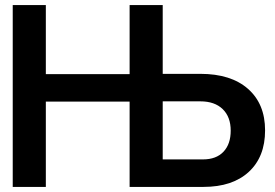

<svg xmlns="http://www.w3.org/2000/svg" viewBox="-20 -734 1081 754"><path d="M619 -714V-444H767Q887 -444 954 -385Q1021 -326 1021 -222Q1021 -118 957 -59Q893 0 779 0H489V-335H160V0H30V-714H160V-443H489V-714ZM777 -108Q829 -108 857.5 -138Q886 -168 886 -221Q886 -275 854.5 -305.5Q823 -336 767 -336H619V-108Z"/></svg>

Font: Non Bureau Medium
Style: Regular
Weight: 500
Designer: Jona Saucedo
Foundry: Non Foundry
Version: Version 1.000; ttfautohint (v1.8.4)